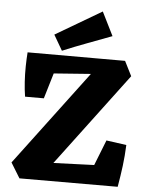

<svg xmlns="http://www.w3.org/2000/svg" viewBox="-60 -959 780 1008"><g transform="rotate(5 330.0 -454.5)"><path d="M80.8 0.8 32 -78.8 428.5 -607 518 -619 579.5 -662 618.5 -584.5 215.2 -47 135.5 -37ZM80.8 0.8 143.2 -91.2 584.5 -107.5 598.5 0ZM598.5 0 433.5 -21.5 518.5 -237.2 624.5 -222.5Q622 -163.8 615.5 -112.2Q609 -60.8 598.5 0ZM72.8 -429Q67 -465.2 64.4 -506.5Q61.8 -547.8 62.5 -588.2Q63.2 -628.8 65.8 -662L223.8 -602.8L171.8 -429ZM97.8 -555 65.8 -662H579.5L547 -588.5ZM244.5 -686 197.5 -767 440.5 -910 502.5 -785.5Q439.5 -761.5 373 -736.8Q306.5 -712 244.5 -686Z"/></g></svg>

Font: Eczar
Style: Regular
Weight: 400
Designer: Vaibhav Singh
Foundry: Rosetta Type Foundry
Version: Version 2.000